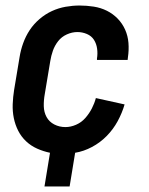

<svg xmlns="http://www.w3.org/2000/svg" viewBox="-20 -548 540 695"><path d="M141 127 161 5Q137 0 114.5 -10Q92 -20 74.5 -36.5Q57 -53 46 -74.5Q35 -96 30 -120.5Q25 -145 26 -171Q27 -197 31 -222L51 -342Q55 -367 64 -392Q73 -417 87.5 -439Q102 -461 123 -479Q144 -497 168 -508Q192 -519 217.5 -523.5Q243 -528 268 -528Q294 -528 319.5 -524Q345 -520 367 -509Q389 -498 406 -480.5Q423 -463 433 -440.5Q443 -418 445 -392.5Q447 -367 443 -340L442 -331H331V-336Q334 -354 331.5 -372Q329 -390 320 -404Q311 -418 294.5 -425Q278 -432 260 -432Q241 -432 222 -423.5Q203 -415 190.5 -399Q178 -383 171.5 -364.5Q165 -346 162 -327L142 -207Q138 -185 138.5 -163.5Q139 -142 148.5 -124.5Q158 -107 176.5 -97.5Q195 -88 217 -88Q236 -88 255.5 -96.5Q275 -105 289 -121Q303 -137 312.5 -155.5Q322 -174 327 -193L431 -170Q422 -139 406 -109.5Q390 -80 366.5 -56Q343 -32 313 -16Q283 0 252 5L232 127Z"/></svg>

Font: Iosevka Term Curly
Style: Bold Italic
Weight: 700
Italic angle: -9°
Designer: Belleve Invis
Foundry: Belleve Invis
Version: Version 32.3.0